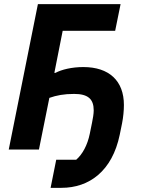

<svg xmlns="http://www.w3.org/2000/svg" viewBox="-20 -718 689 922"><path d="M223 184H275C409 184 519 103 555 -71L566 -125C572 -155 575 -188 575 -214C575 -330 504 -396 380 -396C325 -396 276 -384 246 -368H241L281 -570H533L559 -698H162L22 0H167L217 -248C251 -260 287 -267 336 -267C403 -267 430 -242 430 -188C430 -171 426 -149 422 -129L411 -75C400 -21 376 23 346 49H250Z"/></svg>

Font: Braiins Sans
Style: Bold Italic
Weight: 700
Italic angle: -11.31°
Designer: Mike Abbink, Paul van der Laan, Pieter van Rosmalen, Jiri Chlebus, Lubos Buracinsky
Foundry: Bold Monday, Sudetype
Version: Version 1.000;hotconv 1.0.109;makeotfexe 2.5.65596